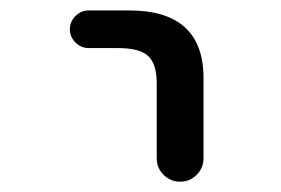

<svg xmlns="http://www.w3.org/2000/svg" viewBox="-20 -567 540 369"><path d="M150.4 -474.6Q135.7 -474.6 125 -485.4Q114.3 -496.1 114.3 -510.7Q114.3 -525.4 125 -536.1Q135.7 -546.9 150.4 -546.9H228.5Q371.1 -546.9 371.1 -417V-262.7Q371.1 -244.1 357.9 -231Q344.7 -217.8 326.2 -217.8Q307.6 -217.8 294.4 -231Q281.2 -244.1 281.2 -262.7V-407.2Q281.2 -444.3 264.6 -459.5Q248 -474.6 207 -474.6Z"/></svg>

Font: Rounded-X Mgen+ 1mn regular
Style: Regular
Weight: 400
Designer: [Source Han Sans]
Ryoko NISHIZUKA  (kana & ideographs); Paul D. Hunt (Latin, Greek & Cyrillic); Wenlong ZHANG  (bopomofo
Version: Version 1.059.20150602